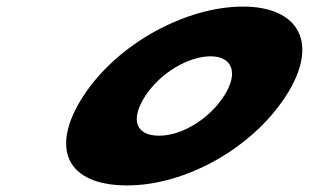

<svg xmlns="http://www.w3.org/2000/svg" viewBox="-20 -548 938 583"><path d="M232.8 -256C130.5 -98 181.3 15 366.3 15C543.3 15 745.5 -98 847.8 -256C951.5 -416 888 -528 718 -528C545 -528 336.5 -416 232.8 -256ZM420.8 -256C466.8 -327 552.2 -377 619.2 -377C685.2 -377 705.8 -327 659.8 -256C614.5 -186 532.1 -136 463.1 -136C391.1 -136 375.5 -186 420.8 -256Z"/></svg>

Font: Hussar
Style: BdWodka
Weight: 700
Foundry: Cannot Into Space Fonts
Version: Version 2.00